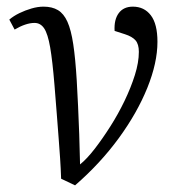

<svg xmlns="http://www.w3.org/2000/svg" viewBox="-20 -540 549 578"><path d="M206 18 164 -2Q163 -33 161 -62.5Q159 -92 156.5 -124.5Q154 -157 151 -196Q148 -235 144 -284Q138 -357 131 -397.5Q124 -438 113 -454.5Q102 -471 84 -471Q71 -471 56 -466Q41 -461 24 -451L8 -481Q21 -492 38.5 -500.5Q56 -509 75 -514.5Q94 -520 111 -520Q137 -520 154.5 -509.5Q172 -499 183 -474.5Q194 -450 200.5 -407Q207 -364 211 -298Q213 -262 215 -221Q217 -180 218.5 -136Q220 -92 221 -45Q242 -62 265.5 -92.5Q289 -123 312.5 -160Q336 -197 355 -236.5Q374 -276 386 -314Q398 -352 398 -384Q398 -407 388 -418.5Q378 -430 356 -437L325 -447Q323 -481 337.5 -500.5Q352 -520 380 -520Q414 -520 434 -494Q454 -468 454 -414Q454 -351 423.5 -275.5Q393 -200 337.5 -124Q282 -48 206 18Z"/></svg>

Font: Literata 24pt Light
Style: Italic
Weight: 300
Italic angle: -2°
Designer: Latin by Veronika Burian and Jose Scaglione. Greek by Irene Vlachou. Cyrillic by Vera Evstafieva
Foundry: TypeTogether
Version: Version 3.103;gftools[0.9.29]